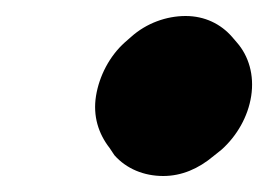

<svg xmlns="http://www.w3.org/2000/svg" viewBox="-20 -459 339 240"><path d="M100 -339C96 -314 103 -292 117 -274L123 -265C138 -248 160 -239 184 -239C207 -239 228 -248 247 -264L257 -272C276 -289 290 -313 294 -339C298 -365 291 -389 276 -406L270 -413C256 -429 236 -439 212 -439C188 -439 163 -430 144 -413L136 -406C117 -389 104 -364 100 -339Z"/></svg>

Font: Hussar Woodtype
Style: UltraObl
Weight: 900
Foundry: Cannot Into Space Fonts
Version: Version 1.07